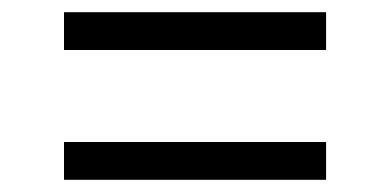

<svg xmlns="http://www.w3.org/2000/svg" viewBox="-20 -488 640 315"><path d="M85 -406V-468H515V-406ZM85 -193V-255H515V-193Z"/></svg>

Font: Source Code Pro
Style: Regular
Weight: 400
Monospace: yes
Designer: Paul D. Hunt, Teo Tuominen
Foundry: Adobe Systems Incorporated
Version: Version 2.030;PS 1.000;hotconv 16.6.51;makeotf.lib2.5.65220